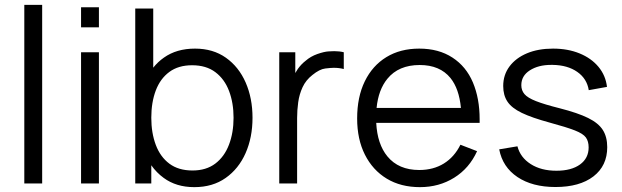

<svg xmlns="http://www.w3.org/2000/svg" viewBox="-20 -755 2559 790"><path d="M80 0V-735H153.5V0Z M313.5 -642.5V-725H387V-642.5ZM313.5 0V-540H387V0Z M779.5 15Q705 15 653.5 -23Q624 -44.5 602.5 -75V0H536.5V-720H610.5V-476.5Q629.5 -500.5 654.5 -518Q706.5 -555 782.5 -555Q856.5 -555 909.5 -517.5Q962.5 -480 990.8 -415.5Q1019 -351 1019 -270.5Q1019 -189.5 990.5 -125Q962 -60.5 908.5 -22.8Q855 15 779.5 15ZM772 -53.5Q828.5 -53.5 866 -82Q903.5 -110.5 922.2 -159.8Q941 -209 941 -270.5Q941 -331.5 922.5 -380.5Q904 -429.5 866.2 -458Q828.5 -486.5 770.5 -486.5Q714 -486.5 676.8 -459Q639.5 -431.5 621 -382.8Q602.5 -334 602.5 -270.5Q602.5 -208 621 -158.8Q639.5 -109.5 677 -81.5Q714.5 -53.5 772 -53.5Z M1129 0V-540H1195V-454.5Q1200 -463.5 1205.5 -471.5Q1220 -491.5 1237 -504.5Q1258 -523 1286 -532.8Q1314 -542.5 1331.5 -543.5Q1349 -544.5 1355 -544.5Q1376.5 -544.5 1394.5 -540V-471Q1375.5 -476 1353.5 -476Q1342 -476 1318.5 -473.2Q1295 -470.5 1265.5 -446.5Q1238.5 -425.5 1225 -396.2Q1211.5 -367 1207 -334.2Q1202.5 -301.5 1202.5 -269.5V0Z M1708 15Q1629 15 1571.2 -20Q1513.5 -55 1481.5 -118.5Q1449.5 -182 1449.5 -267.5Q1449.5 -356 1481 -420.5Q1512.5 -485 1569.8 -520Q1627 -555 1705 -555Q1785 -555 1841.5 -518.2Q1898 -481.5 1925.8 -415.8Q1953.5 -350 1953.5 -264.5Q1953.5 -257 1953.5 -249.5H1528Q1532.5 -162 1574 -111.5Q1620 -55.5 1705 -55.5Q1763 -55.5 1806.2 -82.2Q1849.5 -109 1874.5 -159.5L1943 -133Q1911 -62.5 1848.8 -23.8Q1786.5 15 1708 15ZM1876.5 -311Q1869 -390 1833.5 -434Q1790 -487.5 1707 -487.5Q1620 -487.5 1574 -431Q1537 -386 1529.5 -311Z M2265.5 14.5Q2170.5 14.5 2109.2 -26.5Q2048 -67.5 2034 -140.5L2109 -153Q2121 -107 2163.8 -79.8Q2206.5 -52.5 2269.5 -52.5Q2331 -52.5 2366.5 -78.2Q2402 -104 2402 -148.5Q2402 -173.5 2390.8 -189.2Q2379.5 -205 2345 -218.5Q2310.5 -232 2242 -250.5Q2168.5 -270.5 2127 -290.5Q2085.5 -310.5 2068 -336.8Q2050.5 -363 2050.5 -401Q2050.5 -447 2076.5 -481.8Q2102.5 -516.5 2148.5 -535.8Q2194.5 -555 2255.5 -555Q2316.5 -555 2364.8 -535.2Q2413 -515.5 2442.5 -480Q2472 -444.5 2477.5 -397.5L2402.5 -384Q2395 -431.5 2355.2 -459.2Q2315.5 -487 2254.5 -488Q2251 -488 2247.5 -488Q2195 -488 2160 -465.5Q2125 -443 2125 -404.5Q2125 -383 2138 -367.8Q2151 -352.5 2185.2 -339Q2219.5 -325.5 2283 -309.5Q2357.5 -290.5 2400 -269.5Q2442.5 -248.5 2460.5 -220Q2478.5 -191.5 2478.5 -149.5Q2478.5 -73 2421.8 -29.2Q2365 14.5 2265.5 14.5Z"/></svg>

Font: Cns Manrope
Style: Regular
Weight: 400
Designer: Mikhail Sharanda
Foundry: Mikhail Sharanda
Version: Version 4.504